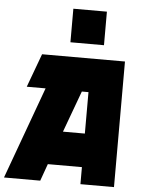

<svg xmlns="http://www.w3.org/2000/svg" viewBox="-63 -1017 808 1066"><g transform="rotate(5 341.5 -483.5)"><path d="M187 -513H82L151 -700H613V0H426V-95H236L202 0H0ZM489 -780H302V-967H489ZM426 -282V-513H389L304 -282Z"/></g></svg>

Font: Clickuper
Style: Bold
Weight: 700
Designer: Denis Ignatov
Foundry: Denis Ignatov
Version: Version 1.10 April 16, 2021